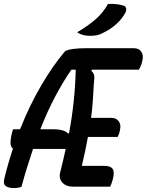

<svg xmlns="http://www.w3.org/2000/svg" viewBox="-48 -949 747 976"><path d="M61 1Q43 7 22 7Q-6 7 -19.5 -4Q-33 -15 -26 -41Q-7 -119 18 -194Q-4 -206 13 -274L18 -292H54Q103 -415 162 -515.5Q221 -616 283 -689Q298 -697 326 -700.5Q354 -704 390 -704H632Q658 -704 670.5 -685.5Q683 -667 675 -638Q670 -614 658 -595H420L416 -589Q428 -579 430.5 -566Q433 -553 429 -523Q427 -481 424 -438.5Q421 -396 415 -350H517Q543 -350 556 -332Q569 -314 561 -285Q560 -276 556.5 -268Q553 -260 550 -253H399Q387 -185 368 -106H481Q514 -106 524.5 -90.5Q535 -75 526 -40Q520 -16 512 0H324Q288 0 268.5 -21.5Q249 -43 259 -77Q266 -106 273 -134.5Q280 -163 286 -192H120Q105 -148 90 -99.5Q75 -51 61 1ZM225 -292Q249 -292 269 -286.5Q289 -281 298 -270L303 -272Q318 -352 326.5 -432.5Q335 -513 337 -595H315Q274 -536 234 -461Q194 -386 157 -292ZM501 -929Q549 -931 581 -920Q592 -916 593.5 -905Q595 -894 588 -882Q569 -849 541 -824.5Q513 -800 476 -782Q460 -773 445 -770Q430 -767 410 -767Q388 -767 372.5 -771.5Q357 -776 344 -785Q399 -817 437.5 -850.5Q476 -884 501 -929Z"/></svg>

Font: Recursive Mn Csl St Med
Style: Italic
Weight: 500
Italic angle: -15°
Monospace: yes
Version: Version 1.079;hotconv 1.0.112;makeotfexe 2.5.65598; ttfautoh